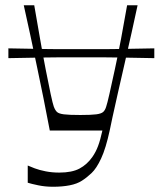

<svg xmlns="http://www.w3.org/2000/svg" viewBox="-20 -503 621 733"><path d="M12 -281V-318.4Q61.6 -317.4 94.9 -316.9Q128.3 -316.4 152.2 -315.9Q176.1 -315.4 196.2 -315.4Q216.3 -315.4 238.5 -315.4Q260.7 -315.4 290.6 -315.4Q320.4 -315.4 342.6 -315.4Q364.9 -315.4 384.9 -315.4Q405 -315.4 428.9 -315.9Q452.9 -316.4 486.6 -316.9Q520.4 -317.4 569.1 -318.4V-281Q520.4 -282 486.6 -282.5Q452.9 -283 428.9 -283.5Q405 -284 384.9 -284Q364.9 -284 342.6 -284Q320.4 -284 290.6 -284Q260.7 -284 238.5 -284Q216.3 -284 196.2 -284Q176.1 -284 152.2 -283.5Q128.3 -283 94.9 -282.5Q61.6 -282 12 -281ZM85.9 194.6V128.9Q94.9 133 112.6 139.7Q130.3 146.4 154.4 151.1Q178.6 155.9 206.1 155.9Q254.9 155.9 283.6 140.5Q312.4 125.1 332.6 96.3Q345.9 77.3 354.4 54.4Q363 31.6 370.9 -4.6H170.1Q158.3 -67.3 145.9 -128.6Q133.6 -190 120.9 -249.8Q108.3 -309.6 95.9 -368.1Q83.6 -426.7 70.7 -483H110.7Q121.4 -420.9 132.6 -356.9Q143.7 -293 154.5 -237.5Q165.3 -182 173.4 -144Q181.6 -106 185.4 -95.9Q190.4 -82.4 197.4 -75.7Q204.3 -69 224 -66.5Q243.7 -64 286.7 -64Q328.1 -64 347.4 -66.5Q366.6 -69 374 -75.7Q381.4 -82.4 385.4 -95.9Q389.3 -106.9 397.9 -144.9Q406.4 -182.9 418.5 -238.4Q430.6 -293.9 442.6 -357.4Q454.6 -420.9 465.3 -483H505.3Q495.6 -437.3 482.6 -379.1Q469.6 -321 455.7 -260.2Q441.9 -199.4 429.6 -145.9Q417.4 -92.4 409.3 -54.7Q401.1 -17 399.1 -6.1Q383.9 64 366.1 102Q348.4 140 329.5 157.8Q310.6 175.6 292.7 186.9Q274.1 199 245.9 204.5Q217.6 210 182.7 210Q152.3 210 125.8 204.4Q99.3 198.9 85.9 194.6Z"/></svg>

Font: Ojuju ExtraLight
Style: Regular
Weight: 200
Designer: Chisaokwu Joboson, Mirko Velimirovic
Foundry: Udi Foundry
Version: Version 1.000